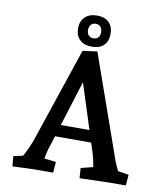

<svg xmlns="http://www.w3.org/2000/svg" viewBox="-97 -996 940 1082"><g transform="rotate(10 372.5 -455.0)"><path d="M43 -53 97 -65Q124 -114 141 -161L324 -705L407 -716L610 -140Q614 -126 622.5 -107.5Q631 -89 639 -72L701 -62L696 0H603L432 5L428 -53L497 -70Q491 -112 478 -153L462 -204H255L229 -122Q221 -93 218 -70L285 -62L280 0H186Q158 0 48 5ZM440 -272 357 -531 276 -272ZM277 -826Q277 -867 302 -891Q327 -915 371 -915Q415 -915 439 -891.5Q463 -868 463 -826Q463 -784 439 -760.5Q415 -737 371 -737Q327 -737 302 -760.5Q277 -784 277 -826ZM409 -826Q409 -844 399.5 -856Q390 -868 371 -868Q353 -868 343.5 -856Q334 -844 334 -826Q334 -808 343.5 -796.5Q353 -785 371 -785Q390 -785 399.5 -796.5Q409 -808 409 -826Z"/></g></svg>

Font: Andada Pro
Style: Bold
Weight: 700
Designer: Carolina Giovagnoli
Foundry: Huerta Tipografica
Version: Version 3.005; ttfautohint (v1.8.4)